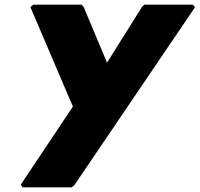

<svg xmlns="http://www.w3.org/2000/svg" viewBox="-20 -540 860 827"><path d="M592 -511 441 -270 340 -511 331 -520H123L111 -509L294 -81L69 256L78 267H289L300 258L820 -509L810 -520H602Z"/></svg>

Font: Hussar Woodtype
Style: UltraObl
Weight: 900
Foundry: Cannot Into Space Fonts
Version: Version 1.07